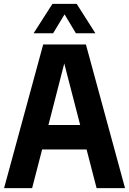

<svg xmlns="http://www.w3.org/2000/svg" viewBox="-20 -969 665 989"><path d="M477.5 0 426 -199H197L145.5 0H1L202.5 -740H422.5L624 0ZM229.5 -325H393L311 -642ZM471.5 -797.5H371L312.5 -895L253.5 -797.5H153L250 -949H375Z"/></svg>

Font: Encode Sans Condensed
Style: Bold
Weight: 700
Width: 3
Designer: Multiple Designers
Foundry: Impallari Type
Version: Version 2.000